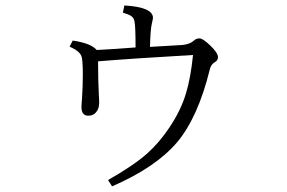

<svg xmlns="http://www.w3.org/2000/svg" viewBox="-20 -638 1040 695"><path d="M470.7 -466.3Q470.7 -542.5 466.8 -561Q464.4 -573.7 454.6 -580.1Q446.3 -585.9 424.8 -592.3L430.2 -618.2Q533.7 -612.3 533.7 -573.2Q533.7 -569.3 529.8 -553.2Q524.4 -532.2 522.9 -468.3Q586.9 -471.7 639.2 -475.1Q667 -477.5 682.1 -491.2Q689.9 -499 702.1 -499Q714.8 -499 742.2 -472.2Q769 -446.3 769 -431.2Q769 -419.9 759.3 -414.1Q743.7 -405.8 739.3 -386.2Q696.8 -213.4 621.1 -123Q543.9 -32.2 385.7 36.6L371.1 13.7Q462.4 -38.1 511.7 -81.5Q555.2 -120.1 591.8 -174.3Q634.3 -237.3 652.8 -298.8Q669.9 -353.5 678.7 -439Q460 -426.3 335 -416Q335 -346.7 337.9 -292Q338.9 -282.2 338.9 -265.1Q338.9 -244.6 327.6 -231.4Q317.4 -219.2 299.8 -219.2Q274.9 -219.2 274.9 -250Q274.9 -258.8 276.9 -282.2Q279.8 -326.2 279.8 -367.2Q279.8 -420.9 274.9 -434.1Q268.6 -453.1 231.9 -469.2L243.2 -491.2Q309.6 -481.4 330.1 -457Q396.5 -460.4 470.7 -466.3Z"/></svg>

Font: I.Ming
Style: Regular
Weight: 400
Designer: Ichiten Fonts Project
Version: Version 5.10 Mar 24, 2018